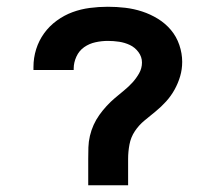

<svg xmlns="http://www.w3.org/2000/svg" viewBox="-20 -548 640 568"><path d="M241 0V-78Q241 -95 241.5 -112Q242 -129 246 -146Q250 -163 257 -178.5Q264 -194 274 -208Q284 -222 295.5 -234.5Q307 -247 320 -258Q333 -269 346.5 -280Q360 -291 371.5 -303.5Q383 -316 391.5 -331Q400 -346 400 -363Q400 -380 389.5 -394Q379 -408 364 -415Q349 -422 332.5 -424.5Q316 -427 299 -427Q281 -427 262.5 -423Q244 -419 229 -408.5Q214 -398 206 -380.5Q198 -363 198 -345Q198 -344 198 -343Q198 -342 198 -341H79Q79 -343 79 -345.5Q79 -348 79 -350Q79 -377 87 -402.5Q95 -428 110.5 -449.5Q126 -471 148 -487Q170 -503 194.5 -512Q219 -521 245.5 -524.5Q272 -528 299 -528Q325 -528 350.5 -525Q376 -522 400.5 -514Q425 -506 447 -492.5Q469 -479 485.5 -459.5Q502 -440 510.5 -415Q519 -390 519 -365Q519 -343 513 -322.5Q507 -302 496.5 -283Q486 -264 471.5 -248Q457 -232 440.5 -218.5Q424 -205 407.5 -191.5Q391 -178 379 -160Q367 -142 363 -120.5Q359 -99 359 -78V0Z"/></svg>

Font: Iosevka SS04 Extended
Style: Bold
Weight: 700
Width: 7
Monospace: yes
Designer: Belleve Invis
Foundry: Belleve Invis
Version: Version 19.0.0; ttfautohint (v1.8.4)